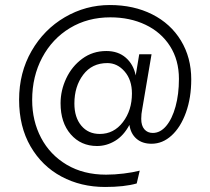

<svg xmlns="http://www.w3.org/2000/svg" viewBox="-20 -732 837 764"><path d="M56 -335Q56 -443 105.5 -529Q155 -615 238 -663.5Q321 -712 417 -712Q512 -712 585.5 -675Q659 -638 700 -570.5Q741 -503 741 -416Q741 -343 720 -284.5Q699 -226 663 -193Q627 -160 583 -160Q546 -160 523 -180Q500 -200 495 -235Q472 -192 438 -171.5Q404 -151 366 -151Q302 -151 261.5 -197.5Q221 -244 221 -321Q221 -372 243.5 -420Q266 -468 307.5 -498.5Q349 -529 403 -529Q450 -529 480.5 -502.5Q511 -476 520 -432L534 -516H583L546 -298Q542 -279 542 -259Q542 -232 554.5 -217.5Q567 -203 588 -203Q618 -203 641.5 -231Q665 -259 678.5 -308Q692 -357 692 -418Q692 -493 656.5 -548.5Q621 -604 559 -633.5Q497 -663 419 -663Q329 -663 258.5 -620.5Q188 -578 148 -503Q108 -428 108 -334Q108 -251 143.5 -183.5Q179 -116 245.5 -76.5Q312 -37 402 -37Q436 -37 472.5 -41.5Q509 -46 536 -53L524 -2Q475 12 398 12Q302 12 224.5 -29.5Q147 -71 101.5 -149.5Q56 -228 56 -335ZM505 -360Q505 -414 476 -447.5Q447 -481 407 -481Q346 -481 311 -434.5Q276 -388 276 -320Q276 -265 303.5 -232Q331 -199 377 -199Q433 -199 469 -246Q505 -293 505 -360Z"/></svg>

Font: Overpass ExtraLight
Style: Regular
Weight: 200
Designer: Delve Withrington, Thomas Jockin
Foundry: Delve Fonts
Version: Version 3.000;DELV;Overpass